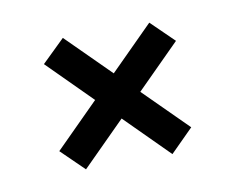

<svg xmlns="http://www.w3.org/2000/svg" viewBox="-40 -456 386 315"><g transform="rotate(-10 153.0 -298.5)"><path d="M81 -189 43 -226 225 -408 263 -371ZM225 -189 43 -371 81 -408 263 -227Z"/></g></svg>

Font: Bricolage Grotesque 72pt Condensed ExtraLight
Style: Regular
Weight: 250
Width: 3
Designer: Mathieu Triay
Foundry: Atelier Triay
Version: Version 1.001;gftools[0.9.33.dev8+g029e19f]